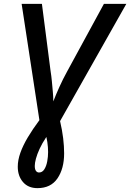

<svg xmlns="http://www.w3.org/2000/svg" viewBox="-20 -734 674 994"><path d="M174 240Q126 240 99 208.5Q72 177 72 129Q72 95 85.5 57Q99 19 124 -23Q149 -65 184 -112L92 -714H197L242 -365Q246 -341 248.5 -313.5Q251 -286 253.5 -259Q256 -232 256 -209Q269 -243 287.5 -284Q306 -325 327 -363L518 -714H634L291 -107Q302 -60 307 -18.5Q312 23 312 60Q312 139 277.5 189.5Q243 240 174 240ZM182 159Q199 159 209.5 142.5Q220 126 224.5 101.5Q229 77 229 53Q229 41 228 28Q227 15 225 1Q223 -13 220 -25Q198 8 185 36.5Q172 65 166 87.5Q160 110 160 125Q160 142 166 150.5Q172 159 182 159Z"/></svg>

Font: Noto Sans Display Medium
Style: Italic
Weight: 500
Italic angle: -12°
Designer: Monotype Design Team
Foundry: Monotype Imaging Inc.
Version: Version 2.003